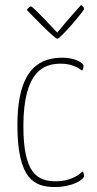

<svg xmlns="http://www.w3.org/2000/svg" viewBox="-20 -742 392 772"><path d="M211 -586C222 -586 318 -698 318 -706C318 -712 313 -717 306 -722C306 -722 252 -662 210 -611C210 -611 113 -716 105 -716C96 -716 88 -702 88 -702C88 -702 198 -586 211 -586ZM316 -476C316 -492 275 -510 232 -510C151 -510 50 -479 50 -239C50 -20 119 10 201 10C270 10 318 -19 318 -35C318 -41 316 -48 312 -53C294 -34 257 -13 205 -13C130 -13 74 -45 74 -234C74 -461 160 -486 225 -486C265 -486 294 -471 310 -458C314 -463 316 -472 316 -476Z"/></svg>

Font: Yanone Kaffeesatz Extra Light
Style: Regular
Weight: 200
Designer: Yanone (Cyrillic: Daniel Pouzeot & Huerta Tipografica)
Foundry: Yanone
Version: Version 1.100;PS 001.100;hotconv 1.0.70;makeotf.lib2.5.58329